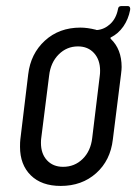

<svg xmlns="http://www.w3.org/2000/svg" viewBox="-20 -605 449 633"><path d="M345 -477Q381 -443 381 -384Q381 -376 379 -360L352 -145Q344 -76 297 -34Q250 8 180 8Q117 8 81.5 -27Q46 -62 46 -121Q46 -137 47 -145L73 -360Q81 -428 128 -471Q175 -514 245 -514Q268 -514 296 -507Q297 -506 300 -506Q324 -508 343.5 -526Q363 -544 369 -575Q370 -585 380 -585H402Q406 -585 408 -581.5Q410 -578 409 -572Q403 -541 386.5 -517.5Q370 -494 346 -482Q343 -481 345 -477ZM310 -372Q310 -408 290 -430Q270 -452 237 -452Q200 -452 173.5 -425.5Q147 -399 142 -356L116 -150Q115 -144 115 -134Q115 -98 135 -76.5Q155 -55 188 -55Q226 -55 252.5 -81Q279 -107 284 -150L309 -356Q310 -362 310 -372Z"/></svg>

Font: Barlow Condensed
Style: Italic
Weight: 400
Width: 3
Italic angle: -7°
Designer: Jeremy Tribby
Foundry: Tribby Type
Version: Version 1.408